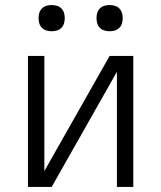

<svg xmlns="http://www.w3.org/2000/svg" viewBox="-20 -742 640 762"><path d="M91 0V-520H156V-63L415 -520H509V0H444V-457L185 0ZM415 -618Q404 -618 394 -621Q384 -624 376.5 -631.5Q369 -639 366 -649Q363 -659 363 -670Q363 -681 366 -691Q369 -701 376.5 -708.5Q384 -716 394 -719Q404 -722 415 -722Q426 -722 436 -719Q446 -716 453.5 -708.5Q461 -701 464 -691Q467 -681 467 -670Q467 -659 464 -649Q461 -639 453.5 -631.5Q446 -624 436 -621Q426 -618 415 -618ZM185 -618Q174 -618 164 -621Q154 -624 146.5 -631.5Q139 -639 136 -649Q133 -659 133 -670Q133 -681 136 -691Q139 -701 146.5 -708.5Q154 -716 164 -719Q174 -722 185 -722Q196 -722 206 -719Q216 -716 223.5 -708.5Q231 -701 234 -691Q237 -681 237 -670Q237 -659 234 -649Q231 -639 223.5 -631.5Q216 -624 206 -621Q196 -618 185 -618Z"/></svg>

Font: Iosevka Aile Custom Light
Style: Regular
Weight: 300
Designer: Belleve Invis
Foundry: Belleve Invis
Version: Version 17.0.2; ttfautohint (v1.8.3)